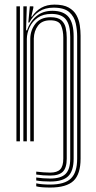

<svg xmlns="http://www.w3.org/2000/svg" viewBox="-20 -628 428 853"><path d="M202.8 205.2Q184 205.2 167.1 203.9Q150.2 202.5 141 199.8V186.5Q152.2 189.2 169.1 190.6Q186 192 202.8 192Q267 192 294.9 165.1Q322.8 138.2 322.8 76.8V-466.8Q322.8 -495 316.4 -524.5Q310 -554 287.8 -574Q265.5 -594 217.8 -594Q180.2 -594 153.8 -576.9Q127.2 -559.8 110.2 -527.8H105.8L112.5 -600H128L128.2 -593.5L119 -554H122Q138.8 -579.5 163.5 -593.5Q188.2 -607.5 222 -607.5Q261.8 -607.5 285 -594.5Q308.2 -581.5 319.6 -560.6Q331 -539.8 334.5 -515.6Q338 -491.5 338 -469.2V76.8Q338 145.5 306.6 175.4Q275.2 205.2 202.8 205.2ZM53 0V-600H68.5V0ZM202.8 178.5Q187.5 178.5 170.6 177.4Q153.8 176.2 141 173.8V160.5Q170.8 165.2 202.8 165.2Q250.5 165.2 271.2 144.8Q292 124.2 292 76.8V-464Q292 -517.8 272.5 -542Q253 -566.2 208.5 -566.2Q171.8 -566.2 147.6 -549.4Q123.5 -532.5 111.5 -506.9Q99.5 -481.2 99.2 -454.8V0H83.8V-600H99L95.8 -493.2H99.8Q113.5 -532.8 142 -556.5Q170.5 -580.2 213.8 -580Q262.8 -579.5 285 -552.2Q307.2 -525 307.2 -465.8V76.8Q307.2 131.2 283 154.9Q258.8 178.5 202.8 178.5ZM202.8 152Q172.8 152 141 147.5V134.5Q157.2 136.5 173.6 137.6Q190 138.8 202.8 138.8Q234 138.8 247.6 124.4Q261.2 110 261.2 76.8V-460.8Q261.2 -491.5 251.5 -514.6Q241.8 -537.8 203.2 -537.8Q166.5 -537.8 148.8 -514Q131 -490.2 130.2 -457.2V0H114.5V-456Q115 -493.8 137.4 -522.6Q159.8 -551.5 205.2 -551.5Q237.2 -551.5 252.4 -538.1Q267.5 -524.8 272 -504.1Q276.5 -483.5 276.5 -461.5V76.8Q276.5 117.2 259.4 134.6Q242.2 152 202.8 152Z"/></svg>

Font: Big Shoulders Inline Display Medium
Style: Regular
Weight: 500
Designer: Patric King
Foundry: XO Type Co
Version: Version 1.000